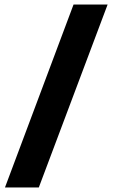

<svg xmlns="http://www.w3.org/2000/svg" viewBox="-20 -749 525 851"><path d="M2 82 306 -729H457L152 82Z"/></svg>

Font: Hubot Sans
Style: Bold
Weight: 700
Designer: Deni Anggara
Foundry: GitHub, Inc., Subsidiary of Microsoft Corporation
Version: Version 2.000